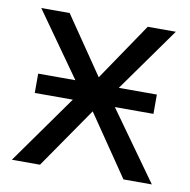

<svg xmlns="http://www.w3.org/2000/svg" viewBox="-66 -601 660 666"><g transform="rotate(10 264.5 -268.0)"><path d="M56 -310H187L27 -536H127L265 -334L402 -536H501L340 -310H474V-242H338L511 0H411L265 -214L117 0H18L190 -242H56Z"/></g></svg>

Font: TSCustom
Style: Regular
Weight: 400
Designer: Monotype Design Team
Foundry: Monotype Imaging Inc.
Version: Version 2.004; ttfautohint (v1.8.3) -l 8 -r 50 -G 200 -x 14 